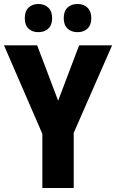

<svg xmlns="http://www.w3.org/2000/svg" viewBox="-20 -941 581 961"><path d="M271 -437 376 -714H541L349 -276V0H192V-271L0 -714H166ZM104 -850Q104 -885 123 -903Q142 -921 172 -921Q203 -921 222 -902.5Q241 -884 241 -850Q241 -816 222 -798Q203 -780 172 -780Q142 -780 123 -797.5Q104 -815 104 -850ZM299 -850Q299 -885 318 -903Q337 -921 368 -921Q399 -921 418 -902.5Q437 -884 437 -850Q437 -816 418 -798Q399 -780 368 -780Q337 -780 318 -798Q299 -816 299 -850Z"/></svg>

Font: Noto Sans Myanmar Condensed ExtraBold
Style: Regular
Weight: 800
Width: 3
Designer: Monotype Design Team
Foundry: Monotype Imaging Inc.
Version: Version 2.107; ttfautohint (v1.8.4.7-5d5b)